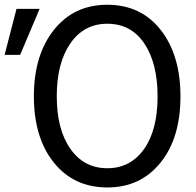

<svg xmlns="http://www.w3.org/2000/svg" viewBox="-49 -783 838 820"><path d="M-29.3 -548.8 21.5 -745.1H120.1L37.1 -548.8ZM95.7 -372.1Q95.7 -547.9 181.2 -655.3Q266.6 -762.7 409.2 -762.7Q552.7 -762.7 637.2 -655.3Q721.7 -547.9 721.7 -371.1Q721.7 -193.4 636.2 -87.9Q550.8 17.6 409.2 17.6Q266.6 17.6 181.2 -88.4Q95.7 -194.3 95.7 -372.1ZM193.4 -372.1Q193.4 -230.5 251.5 -147.5Q309.6 -64.5 409.2 -64.5Q507.8 -64.5 565.9 -146Q624 -227.5 624 -371.1Q624 -512.7 567.4 -597.2Q510.7 -681.6 409.2 -681.6Q309.6 -681.6 251.5 -597.7Q193.4 -513.7 193.4 -372.1Z"/></svg>

Font: Gothic A1 Medium
Style: Regular
Weight: 500
Designer: HanYang I&C Co.,Ltd.
Foundry: HanYang I&C Co.,Ltd.
Version: Version 2.50